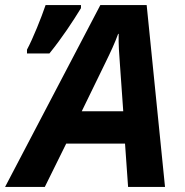

<svg xmlns="http://www.w3.org/2000/svg" viewBox="-69 -734 728 754"><path d="M107 0 191 -170H422L434 0H579L507 -714H325L-49 0ZM252 -297 346 -490C366 -531 382 -565 395 -601H397C396 -560 399 -520 402 -481L415 -297ZM37 -539V-524H125C176 -587 217 -650 249 -702V-714H110C93 -664 61 -584 37 -539Z"/></svg>

Font: BC Sans
Style: Bold Italic
Weight: 700
Italic angle: -12°
Designer: Monotype Design Team
Province of B.C.
Foundry: Monotype Imaging Inc.
Version: Version 2.000;GOOG;noto-source:20170915:90ef993387c0